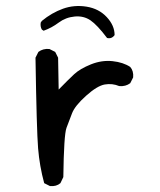

<svg xmlns="http://www.w3.org/2000/svg" viewBox="-20 -627 540 647"><path d="M148.4 0 128.9 -9.8Q113.3 -67.4 108.4 -127Q103.5 -186.5 99.6 -432.6L109.4 -452.1Q125 -463.9 146.5 -461.9L166 -452.1L175.8 -432.6L177.7 -325.2Q210 -358.4 230 -377Q250 -395.5 286.6 -410.2Q323.2 -424.8 359.4 -420.9Q395.5 -417 418.9 -401.4Q430.7 -387.7 428.7 -366.2L418.9 -346.7Q403.3 -335 381.8 -336.9Q358.4 -346.7 333 -342.3Q307.6 -337.9 270 -304.2Q232.4 -270.5 222.7 -245.1Q212.9 -219.7 204.1 -196.3Q195.3 -172.9 193.4 -30.3L183.6 -9.8Q169.9 2 148.4 0ZM340.8 -499Q307.6 -543 284.7 -558.6Q261.7 -574.2 231.4 -571.3Q201.2 -568.4 177.7 -550.8Q154.3 -533.2 127 -523.4L121.1 -527.3Q115.2 -537.1 117.2 -550.8L121.1 -556.6Q154.3 -584 192.4 -597.7Q230.5 -611.3 272 -604.5Q313.5 -597.7 339.8 -569.3Q366.2 -541 366.2 -508.8Q356.4 -495.1 340.8 -499Z"/></svg>

Font: JasonHandwriting2
Style: Regular
Weight: 400
Version: Version 1.05.10